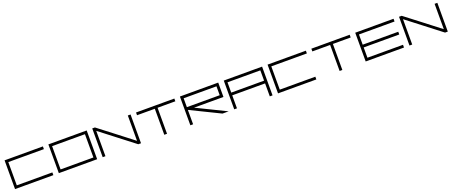

<svg xmlns="http://www.w3.org/2000/svg" viewBox="96 -1527 6209 2635"><g transform="rotate(-20 3200.0 -210.0)"><path d="M599.6 -419.9Q599.6 -400.4 599.6 -379.9Q339.8 -379.9 80.1 -379.9Q80.1 -210 80.1 -40Q339.8 -40 599.6 -40Q599.6 -19.5 599.6 0Q320.3 0 40 0Q40 -210 40 -419.9Q320.3 -419.9 599.6 -419.9Z M1239.3 -419.9Q1239.3 -315.4 1239.3 0Q1099.6 0 679.7 0Q679.7 -105.5 679.7 -208Q679.7 -310.5 679.7 -419.9Q799.8 -419.9 893.6 -419.9Q939.5 -419.9 979.5 -419.9Q1099.6 -419.9 1239.3 -419.9ZM719.7 -379.9Q719.7 -290 719.7 -208Q719.7 -125 719.7 -40Q879.9 -40 1199.2 -40Q1199.2 -125 1199.2 -379.9Q1080.1 -379.9 984.4 -379.9Q889.6 -379.9 719.7 -379.9Z M1320.3 0Q1320.3 -80.1 1320.3 -197.3Q1320.3 -314.5 1320.3 -419.9Q1333 -419.9 1359.4 -419.9Q1359.4 -419.9 1599.6 -235.4Q1839.8 -49.8 1839.8 -49.8Q1839.8 -89.8 1839.8 -245.1Q1839.8 -400.4 1839.8 -419.9Q1853.5 -419.9 1879.9 -419.9Q1879.9 -315.4 1879.9 0Q1870.1 0 1860.4 0Q1850.6 0 1839.8 0Q1839.8 0 1600.6 -184.6Q1360.4 -370.1 1360.4 -370.1Q1360.4 -247.1 1360.4 0Q1350.6 0 1320.3 0Z M1960 -419.9Q1960 -419.9 2240.2 -419.9Q2519.5 -419.9 2519.5 -419.9Q2519.5 -406.2 2519.5 -379.9Q2455.1 -379.9 2259.8 -379.9Q2259.8 -285.2 2259.8 0Q2250 0 2240.2 0Q2229.5 0 2219.7 0Q2219.7 -127 2219.7 -379.9Q2155.3 -379.9 1960 -379.9Q1960 -389.6 1960 -419.9Z M2600.6 0Q2600.6 -99.6 2600.6 -207Q2600.6 -315.4 2600.6 -419.9Q2640.6 -419.9 2830.1 -419.9Q3020.5 -419.9 3160.2 -419.9Q3160.2 -360.4 3160.2 -311.5Q3160.2 -262.7 3160.2 -210Q3050.8 -210 2940.4 -210Q2830.1 -210 2730.5 -210Q2873 -139.6 3160.2 0Q3137.7 0 3070.3 0Q2962.9 -52.7 2640.6 -210Q2640.6 -190.4 2640.6 -115.2Q2640.6 -40 2640.6 0Q2631.8 0 2621.1 0Q2610.4 0 2600.6 0ZM2640.6 -379.9Q2640.6 -347.7 2640.6 -250Q2760.7 -250 3120.1 -250Q3120.1 -282.2 3120.1 -379.9Q3030.3 -379.9 2880.9 -379.9Q2730.5 -379.9 2640.6 -379.9Z M3241.2 0Q3241.2 0 3241.2 -210Q3241.2 -419.9 3241.2 -419.9Q3427.7 -419.9 3800.8 -419.9Q3800.8 -314.5 3800.8 0Q3791 0 3760.7 0Q3760.7 -47.9 3760.7 -189.5Q3641.6 -189.5 3281.2 -189.5Q3281.2 -142.6 3281.2 0Q3271.5 0 3241.2 0ZM3281.2 -379.9Q3281.2 -342.8 3281.2 -229.5Q3401.4 -229.5 3760.7 -229.5Q3760.7 -267.6 3760.7 -379.9Q3641.6 -379.9 3281.2 -379.9Z M4440.4 -419.9Q4440.4 -400.4 4440.4 -379.9Q4180.7 -379.9 3920.9 -379.9Q3920.9 -210 3920.9 -40Q4180.7 -40 4440.4 -40Q4440.4 -19.5 4440.4 0Q4161.1 0 3880.9 0Q3880.9 -210 3880.9 -419.9Q4161.1 -419.9 4440.4 -419.9Z M4520.5 -419.9Q4520.5 -419.9 4800.8 -419.9Q5080.1 -419.9 5080.1 -419.9Q5080.1 -406.2 5080.1 -379.9Q5015.6 -379.9 4820.3 -379.9Q4820.3 -285.2 4820.3 0Q4810.5 0 4800.8 0Q4790 0 4780.3 0Q4780.3 -127 4780.3 -379.9Q4715.8 -379.9 4520.5 -379.9Q4520.5 -389.6 4520.5 -419.9Z M5720.7 -379.9Q5590.8 -379.9 5201.2 -379.9Q5201.2 -370.1 5201.2 -299.8Q5201.2 -230.5 5201.2 -230.5Q5374 -230.5 5720.7 -230.5Q5720.7 -219.7 5720.7 -190.4Q5590.8 -190.4 5201.2 -190.4Q5201.2 -152.3 5201.2 -40Q5331.1 -40 5720.7 -40Q5720.7 -30.3 5720.7 0Q5606.4 0 5488.3 0Q5371.1 0 5260.7 0Q5227.5 0 5161.1 0Q5161.1 -105.5 5161.1 -419.9Q5331.1 -419.9 5456.1 -419.9Q5581.1 -419.9 5720.7 -419.9Q5720.7 -406.2 5720.7 -379.9Z M5800.8 0Q5800.8 -80.1 5800.8 -197.3Q5800.8 -314.5 5800.8 -419.9Q5813.5 -419.9 5839.8 -419.9Q5839.8 -419.9 6080.1 -235.4Q6320.3 -49.8 6320.3 -49.8Q6320.3 -89.8 6320.3 -245.1Q6320.3 -400.4 6320.3 -419.9Q6334 -419.9 6360.4 -419.9Q6360.4 -315.4 6360.4 0Q6350.6 0 6340.8 0Q6331.1 0 6320.3 0Q6320.3 0 6081.1 -184.6Q5840.8 -370.1 5840.8 -370.1Q5840.8 -247.1 5840.8 0Q5831.1 0 5800.8 0Z"/></g></svg>

Font: Cataluna 
Style: Lite
Weight: 400
Version: Version 1.0